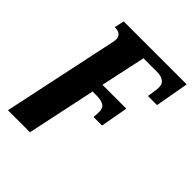

<svg xmlns="http://www.w3.org/2000/svg" viewBox="-215 -663 1030 1030"><g transform="rotate(45 300.0 -148.0)"><path d="M160 -421Q165 -447 157.5 -459.5Q150 -472 138.5 -476Q127 -480 119 -480H110L122 -536H600L566 -345H497L505 -398Q511 -440 492.5 -455.5Q474 -471 441 -471H337L282 -215H463L435 -59H370L372 -82Q376 -128 355 -140Q334 -152 303 -152H270L187 240H20Z"/></g></svg>

Font: Noto Serif SemiCondensed ExtraBold
Style: Italic
Weight: 800
Width: 4
Italic angle: -12°
Designer: Monotype Design Team
Foundry: Monotype Imaging Inc.
Version: Version 2.014; ttfautohint (v1.8.4.7-5d5b)